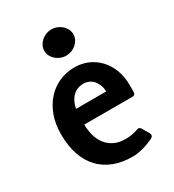

<svg xmlns="http://www.w3.org/2000/svg" viewBox="-182 -844 870 961"><g transform="rotate(-30 253.0 -363.5)"><path d="M348.1 -335Q347.7 -354.5 341.6 -371.1Q335.4 -387.7 325 -399.9Q314.5 -412.1 300 -418.9Q285.6 -425.8 268.1 -425.8Q246.1 -425.8 229.7 -418Q213.4 -410.2 201.9 -397.2Q190.4 -384.3 183.6 -368.2Q176.8 -352.1 173.8 -335ZM432.1 -44.9Q436.5 -37.6 434.8 -30.5Q433.1 -23.4 424.8 -19Q395.5 -3.9 362.3 5.1Q329.1 14.2 299.8 14.2Q241.2 14.2 194.1 -3.7Q147 -21.5 113.8 -56.2Q80.6 -90.8 62.7 -142.6Q44.9 -194.3 44.9 -262.2Q44.9 -321.3 62.5 -368.9Q80.1 -416.5 110.4 -449.7Q140.6 -482.9 181.6 -501Q222.7 -519 270 -519Q312 -519 347.9 -503.2Q383.8 -487.3 409.9 -459Q436 -430.7 450.9 -391.4Q465.8 -352.1 465.8 -305.2V-265.1Q465.8 -246.1 446.8 -246.1H169.9Q170.4 -213.9 178.2 -183.8Q186 -153.8 203.4 -130.9Q220.7 -107.9 247.8 -94Q274.9 -80.1 314 -80.1Q334.5 -80.1 352.8 -83.3Q371.1 -86.4 383.8 -91.8Q393.6 -95.7 398.9 -94Q404.3 -92.3 409.2 -84ZM349.1 -665Q349.1 -649.9 342.3 -636.2Q335.4 -622.6 324 -612.3Q312.5 -602.1 297.4 -595.9Q282.2 -589.8 265.1 -589.8Q248.5 -589.8 233.2 -595.9Q217.8 -602.1 206.3 -612.3Q194.8 -622.6 188 -636.2Q181.2 -649.9 181.2 -665Q181.2 -680.7 188 -694.6Q194.8 -708.5 206.3 -718.8Q217.8 -729 233.2 -735.1Q248.5 -741.2 265.1 -741.2Q282.2 -741.2 297.4 -735.1Q312.5 -729 324 -718.8Q335.4 -708.5 342.3 -694.6Q349.1 -680.7 349.1 -665Z"/></g></svg>

Font: New Telegraph
Style: Bold
Weight: 700
Designer: Frank Baranowski
Foundry: Frank Baranowski
Version: Version 3.001